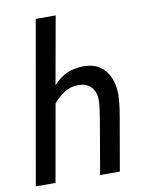

<svg xmlns="http://www.w3.org/2000/svg" viewBox="-84 -811 675 873"><g transform="rotate(-10 253.0 -375.0)"><path d="M10 0 142 -750H234L178 -437Q210 -472 243.5 -486Q277 -500 318 -500Q364 -500 393.5 -479.5Q423 -459 437.5 -424.5Q452 -390 452 -348Q452 -332 449.5 -307Q447 -282 441 -247L398 0H307L349 -245Q354 -276 357 -297.5Q360 -319 360 -336Q360 -375 339 -397.5Q318 -420 281 -420Q244 -420 216 -402Q188 -384 164 -356L101 0Z"/></g></svg>

Font: Cabin VF Beta
Style: Italic
Weight: 400
Italic angle: -7°
Designer: Pablo Impallari
Foundry: Pablo Impallari. http://www.impallari.com Igino Marini. http://www.ikern.com
Version: Version 2.300